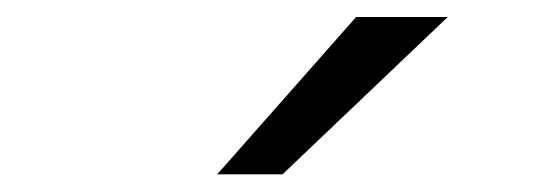

<svg xmlns="http://www.w3.org/2000/svg" viewBox="-20 -823 642 224"><path d="M233.4 -619.6H309.6L502.4 -803.2H395.5Z"/></svg>

Font: Hack
Style: Oblique
Weight: 400
Italic angle: -12°
Monospace: yes
Designer: Christopher Simpkins
Foundry: Christopher Simpkins
Version: Version 2.010